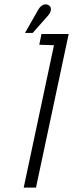

<svg xmlns="http://www.w3.org/2000/svg" viewBox="-20 -855 333 875"><path d="M159 -651 226 -649 88 0H144L293 -700H169ZM199 -784Q207 -793 210 -801.5Q213 -810 211.5 -818Q210 -826 202 -831Q194 -836 185 -835Q176 -834 168.5 -828Q161 -822 155 -812L94 -705H129Z"/></svg>

Font: Advent Pro
Style: Italic
Weight: 400
Italic angle: -12°
Designer: VivaRado, Andreas Kalpakidis
Foundry: VivaRado, Andreas Kalpakidis
Version: Version 3.000